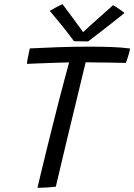

<svg xmlns="http://www.w3.org/2000/svg" viewBox="-20 -893 644 920"><path d="M109 -587Q109.5 -594 111.2 -604.2Q113 -614.5 115.2 -625.2Q117.5 -636 119.5 -645.8Q121.5 -655.5 123 -661Q181 -664 256.2 -666.8Q331.5 -669.5 407 -669.5Q461 -669.5 511.8 -667.8Q562.5 -666 603.5 -660.5Q599.5 -642 593.8 -622.8Q588 -603.5 583 -591.5Q572.5 -591.5 549.8 -592.2Q527 -593 498.2 -593.2Q469.5 -593.5 441 -593.8Q412.5 -594 390.5 -594.5Q386 -576 376.5 -536.8Q367 -497.5 354.5 -445.5Q342 -393.5 328 -336Q314 -278.5 300.5 -222.2Q287 -166 275.8 -118.2Q264.5 -70.5 257 -38.8Q249.5 -7 247.5 1.5Q237.5 3 220.2 4.2Q203 5.5 186.2 6.2Q169.5 7 159.5 7Q166.5 -23 178 -71.2Q189.5 -119.5 204 -178Q218.5 -236.5 234 -298.2Q249.5 -360 264.2 -417.8Q279 -475.5 291.5 -521Q297.5 -543 302.5 -561.5Q307.5 -580 311 -594Q290.5 -593.5 263.2 -592.8Q236 -592 207.2 -590.8Q178.5 -589.5 152.5 -588.8Q126.5 -588 109 -587ZM521.5 -868Q528.5 -864.5 536.8 -859.2Q545 -854 553 -848.5Q561 -843 567.2 -838Q573.5 -833 576.5 -830.5Q506 -774 463.5 -741.5Q421 -709 402.5 -694.5Q394.5 -694.5 382 -694.8Q369.5 -695 356.5 -695.2Q343.5 -695.5 334.5 -695.5Q309 -730.5 279.5 -767.2Q250 -804 218.5 -841Q226 -845 236.8 -851.2Q247.5 -857.5 259 -863.5Q270.5 -869.5 279.5 -873Q293 -855 309.5 -833Q326 -811 341.2 -790Q356.5 -769 367.5 -754Q378.5 -739 381 -735H374Q387.5 -748 413.8 -771.8Q440 -795.5 469.8 -821.8Q499.5 -848 521.5 -868Z"/></svg>

Font: Grandstander Thin Light
Style: Italic
Weight: 300
Italic angle: -15°
Version: Version 1.200